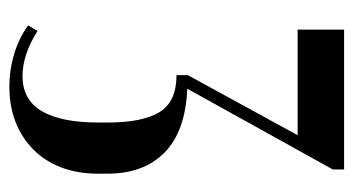

<svg xmlns="http://www.w3.org/2000/svg" viewBox="-192 -547 753 409"><g transform="rotate(90 184.5 -342.5)"><path d="M165 14Q128 14 94 3.5Q60 -7 34 -26L46 -46Q96 -14 142 -14Q193 -14 217 -55.5Q241 -97 241 -175V-196Q241 -269 219 -305.5Q197 -342 140 -342V-366L268 -600H43V-699H341V-675L169 -365Q260 -361 305 -316.5Q350 -272 350 -195V-175Q350 -131 336.5 -96Q323 -61 298 -36.5Q273 -12 239.5 1Q206 14 165 14Z"/></g></svg>

Font: Moniqa Extra Bold Narrow Heading
Style: Regular
Weight: 800
Width: 4
Designer: Rajesh Rajput
Foundry: Rajesh Rajput
Version: Version 1.000;December 15, 2022;FontCreator 14.0.0.2794 32-b